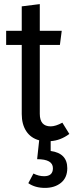

<svg xmlns="http://www.w3.org/2000/svg" viewBox="-20 -677 358 936"><path d="M227 59Q308 70 308 143Q308 189 277.5 214Q247 239 199 239Q151 239 118 216L143 169Q169 182 195 182Q238 182 238 143Q238 99 161 99L171 7Q130 -4 108 -37.5Q86 -71 86 -121V-458H10V-527H86V-646L174 -657V-527H281L272 -458H174V-122Q174 -61 227 -61Q251 -61 284 -79L318 -24Q275 8 227 11Z"/></svg>

Font: Fira Sans Condensed
Style: Regular
Weight: 400
Width: 3
Designer: Carrois Corporate & Edenspiekermann AG
Foundry: Carrois Corporate GbR & Edenspiekermann AG
Version: Version 4.202;PS 004.202;hotconv 1.0.88;makeotf.lib2.5.64775